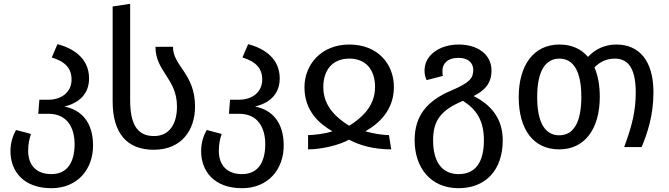

<svg xmlns="http://www.w3.org/2000/svg" viewBox="-20 -773 3516 1009"><path d="M35 22C35 124 101 216 250 216C388 216 469 116 469 -8C469 -133 405 -197 318 -213C393 -231 448 -277 448 -361C448 -459 377 -516 282 -541L252 -471C324 -449 356 -413 356 -355C356 -287 301 -249 235 -249H187L181 -175H235C334 -175 372 -101 372 -15C372 69 341 142 250 142C169 142 128 93 128 20C128 -16 134 -44 143 -69L64 -90C46 -56 35 -22 35 22Z M572 -739V-240C572 -72 648 14 788 14C935 14 1005 -90 1005 -213C1005 -387 889 -425 889 -527H797C797 -396 910 -361 910 -213C910 -121 870 -58 789 -58C697 -58 664 -127 664 -247V-753Z M1037 22C1037 124 1103 216 1252 216C1390 216 1471 116 1471 -8C1471 -133 1407 -197 1320 -213C1395 -231 1450 -277 1450 -361C1450 -459 1379 -516 1284 -541L1254 -471C1326 -449 1358 -413 1358 -355C1358 -287 1303 -249 1237 -249H1189L1183 -175H1237C1336 -175 1374 -101 1374 -15C1374 69 1343 142 1252 142C1171 142 1130 93 1130 20C1130 -16 1136 -44 1145 -69L1066 -90C1048 -56 1037 -22 1037 22Z M1580 -315C1580 -191 1657 -123 1727 -83C1688 -70 1628 -63 1599 -63V12C1673 12 1767 -12 1814 -39C1866 -12 1936 12 2036 12L2024 -63C1996 -63 1944 -70 1900 -83C1972 -124 2050 -194 2050 -316C2050 -436 1966 -539 1816 -539C1666 -539 1580 -431 1580 -315ZM1679 -315C1679 -406 1728 -465 1816 -465C1903 -465 1951 -406 1951 -316C1951 -212 1877 -151 1815 -112C1753 -151 1679 -211 1679 -315Z M2159 -36C2159 107 2242 216 2390 216C2529 216 2622 124 2622 -36C2622 -152 2558 -224 2469 -268C2543 -306 2563 -349 2563 -403C2563 -483 2495 -539 2390 -539C2294 -539 2211 -486 2211 -402C2211 -383 2215 -367 2222 -352L2307 -374C2306 -380 2305 -388 2305 -401C2305 -437 2330 -469 2390 -469C2444 -469 2467 -439 2467 -406C2467 -363 2450 -339 2351 -297C2224 -243 2159 -165 2159 -36ZM2413 -243C2483 -199 2523 -140 2523 -36C2523 78 2480 142 2390 142C2306 142 2256 82 2256 -36C2256 -136 2293 -193 2413 -243Z M2706 -263C2706 -91 2784 12 2919 12C3053 12 3132 -96 3132 -264C3132 -325 3122 -377 3104 -419C3136 -451 3171 -465 3211 -465C3275 -465 3321 -423 3321 -287C3321 -192 3302 -112 3260 0H3352C3382 -73 3414 -166 3414 -288C3414 -455 3338 -539 3219 -539C3160 -539 3109 -516 3070 -474C3034 -516 2984 -539 2920 -539C2785 -539 2706 -431 2706 -263ZM2920 -465C2992 -465 3035 -401 3035 -264C3035 -126 2992 -62 2919 -62C2846 -62 2803 -126 2803 -263C2803 -401 2847 -465 2920 -465Z"/></svg>

Font: FiraGO Unicode
Style: Regular
Weight: 400
Designer: bBox Type
Foundry: bBox Type GmbH
Version: Version 1.001;PS 001.001;hotconv 1.0.88;makeotf.lib2.5.64775